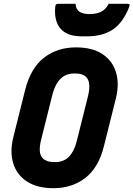

<svg xmlns="http://www.w3.org/2000/svg" viewBox="-20 -969 701 1009"><path d="M379 -720Q465 -720 518 -685Q571 -650 589.5 -589.5Q608 -529 589 -452L527 -204Q499 -89 429 -34.5Q359 20 261 20Q176 20 122 -15Q68 -50 49.5 -111Q31 -172 50 -248L112 -496Q141 -611 211 -665.5Q281 -720 379 -720ZM196 -234Q188 -203 189 -177.5Q190 -152 206 -136Q215 -127 230 -122Q245 -117 268 -117Q315 -117 342.5 -145.5Q370 -174 383 -226L443 -466Q451 -499 449 -524.5Q447 -550 433 -564Q424 -573 409.5 -578Q395 -583 372 -583Q326 -583 298 -555Q270 -527 256 -474ZM551 -949H648Q658 -949 660.5 -945.5Q663 -942 658 -930Q625 -848 571.5 -813Q518 -778 438 -778H410Q334 -778 299 -817.5Q264 -857 270 -930Q271 -942 274.5 -945.5Q278 -949 288 -949H377Q379 -919 398 -907Q417 -895 451 -895Q485 -895 510.5 -907Q536 -919 551 -949Z"/></svg>

Font: Recursive Mn Lnr St XBd
Style: Italic
Weight: 800
Italic angle: -15°
Monospace: yes
Version: Version 1.079;hotconv 1.0.112;makeotfexe 2.5.65598; ttfautoh